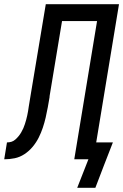

<svg xmlns="http://www.w3.org/2000/svg" viewBox="-61 -755 584 910"><path d="M305 135 358 0H291L399 -655H233L174 -299Q174 -299 174 -299Q174 -299 174 -298V-295Q170 -271 165.5 -246.5Q161 -222 155.5 -198Q150 -174 142 -150Q134 -126 122.5 -103Q111 -80 94 -59.5Q77 -39 55 -24.5Q33 -10 8.5 -5Q-16 0 -41 0L-28 -80Q-17 -80 -7 -83Q3 -86 11.5 -93.5Q20 -101 27 -109.5Q34 -118 39.5 -127.5Q45 -137 49.5 -147Q54 -157 57 -167Q60 -177 63 -187Q66 -197 68 -207.5Q70 -218 72 -228Q74 -238 75 -248Q78 -265 80.5 -281.5Q83 -298 86 -315L156 -735H503L395 -80H474L432 28L391 135Z"/></svg>

Font: Iosevka Curly Medium Oblique
Style: Regular
Weight: 500
Italic angle: -9°
Monospace: yes
Designer: Belleve Invis
Foundry: Belleve Invis
Version: Version 11.1.0; ttfautohint (v1.8.3)